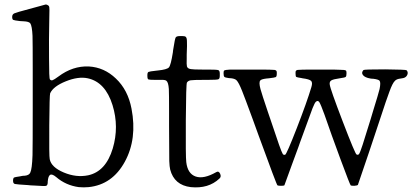

<svg xmlns="http://www.w3.org/2000/svg" viewBox="-20 -806 1808 839"><path d="M367.2 11.7Q470.7 1 525.4 -99.1Q580.1 -199.2 554.7 -331.1Q539.1 -413.1 486.3 -462.9Q435.5 -511.7 368.2 -515.6Q297.9 -518.6 235.4 -471.7Q216.8 -458 210 -455.6Q203.1 -453.1 198.2 -459Q194.3 -462.9 194.3 -550.8Q193.4 -634.8 195.3 -717.8Q197.3 -775.4 194.3 -778.3Q193.4 -781.2 187.5 -784.2Q181.6 -787.1 178.7 -786.1Q176.8 -786.1 107.4 -766.6Q51.8 -752 42.5 -747.6Q33.2 -743.2 33.2 -732.4Q33.2 -721.7 37.6 -719.2Q42 -716.8 67.4 -713.9Q73.2 -712.9 84 -712.9Q106.4 -711.9 112.3 -704.1Q120.1 -692.4 122.1 -649.4Q123 -618.2 123 -502Q123 -447.3 123 -414.1Q123 -384.8 123 -333Q123 -170.9 122.1 -127.9Q120.1 -67.4 112.3 -51.8Q107.4 -40 87.9 -38.1Q80.1 -38.1 76.2 -37.1Q72.3 -36.1 66.4 -35.2Q44.9 -32.2 41.5 -30.3Q38.1 -28.3 37.1 -20.5Q37.1 -18.6 37.1 -16.6V-15.6Q37.1 -3.9 45.4 -2Q53.7 0 103.5 2.9Q109.4 3.9 112.3 3.9Q120.1 3.9 132.8 4.9Q173.8 7.8 180.7 6.3Q187.5 4.9 188.5 -6.8Q188.5 -9.8 188.5 -11.7Q190.4 -37.1 199.2 -42Q208 -46.9 225.6 -32.2Q267.6 3.9 324.2 11.7Q345.7 13.7 367.2 11.7ZM197.3 -110.4Q194.3 -124 195.3 -257.8Q196.3 -391.6 199.2 -398.4Q212.9 -428.7 267.6 -450.7Q322.3 -472.7 363.3 -463.9Q440.4 -447.3 471.7 -346.7Q501 -252 472.7 -157.2Q442.4 -56.6 365.2 -40Q313.5 -29.3 258.8 -52.2Q204.1 -75.2 197.3 -110.4Z M938.5 -25.4Q948.2 -33.2 941.9 -46.9Q935.5 -60.5 924.8 -53.7Q870.1 -22.5 835 -34.7Q799.8 -46.9 793.9 -97.7Q791 -122.1 792 -280.8Q793 -439.5 796.9 -445.3Q801.8 -453.1 813 -455.1Q824.2 -457 874 -457Q878.9 -457 888.7 -457Q927.7 -457 934.1 -459.5Q940.4 -461.9 940.4 -474.6Q940.4 -477.5 940.4 -479.5Q940.4 -481.4 940.4 -484.4Q940.4 -497.1 934.1 -499.5Q927.7 -502 889.6 -502Q879.9 -502 875 -502Q871.1 -502 863.3 -502Q825.2 -502 814.5 -503.9Q799.8 -505.9 796.9 -515.6Q794.9 -523.4 795.9 -549.8Q795.9 -553.7 795.9 -555.7Q795.9 -559.6 795.9 -567.4Q797.9 -612.3 796.9 -624Q796.9 -640.6 792 -644.5Q789.1 -648.4 777.3 -648.4Q774.4 -648.4 773.4 -648.4Q770.5 -648.4 766.6 -648.4Q751 -648.4 747.6 -642.1Q744.1 -635.7 738.3 -597.7Q737.3 -589.8 736.3 -585.9Q736.3 -583 735.4 -577.1Q726.6 -521.5 718.3 -511.7Q710 -502 669.9 -498Q665 -497.1 662.1 -497.1Q633.8 -494.1 628.9 -491.7Q624 -489.3 624 -477.5V-474.6Q624 -460.9 628.4 -459Q632.8 -457 657.2 -457Q661.1 -457 663.1 -457Q668.9 -457 679.7 -457Q701.2 -458 707 -453.1Q715.8 -446.3 717.8 -417Q718.8 -396.5 718.8 -318.4Q718.8 -282.2 718.8 -259.8Q718.8 -258.8 718.8 -256.8Q719.7 -127 719.7 -102.5Q720.7 -77.1 723.6 -65.4Q741.2 2.9 813.5 11.7Q890.6 19.5 938.5 -25.4Z M1528.3 5.9Q1541 4.9 1543.9 2L1592.8 -141.6Q1608.4 -189.5 1617.2 -214.8Q1625 -237.3 1637.7 -276.4Q1670.9 -377.9 1681.6 -405.3Q1695.3 -443.4 1706.1 -453.1Q1712.9 -460.9 1731.4 -462.9Q1738.3 -463.9 1742.2 -464.8Q1754.9 -467.8 1759.8 -479Q1764.6 -490.2 1756.8 -499Q1753.9 -502 1663.1 -502.9Q1571.3 -502.9 1568.4 -500Q1557.6 -488.3 1566.4 -477.5Q1575.2 -466.8 1598.6 -462.9Q1602.5 -461.9 1610.4 -461.9Q1633.8 -459 1638.7 -453.1Q1644.5 -445.3 1638.7 -417Q1633.8 -396.5 1610.4 -321.3Q1603.5 -297.9 1599.6 -285.2Q1572.3 -196.3 1564.5 -172.9Q1553.7 -139.6 1548.8 -132.8Q1544.9 -127.9 1538.1 -130.9Q1532.2 -132.8 1477.5 -275.4Q1422.9 -418 1420.9 -436.5Q1418.9 -449.2 1427.7 -454.6Q1436.5 -460 1464.8 -463.9Q1486.3 -466.8 1490.2 -469.7Q1494.1 -472.7 1494.1 -484.4Q1494.1 -485.4 1494.1 -488.3Q1494.1 -496.1 1491.2 -498Q1486.3 -501 1466.8 -501Q1452.1 -502 1399.4 -502Q1387.7 -502 1381.8 -502Q1371.1 -502 1351.6 -502Q1291 -502 1280.8 -500.5Q1270.5 -499 1271.5 -488.3Q1271.5 -486.3 1271.5 -483.4Q1271.5 -471.7 1274.9 -469.7Q1278.3 -467.8 1297.9 -464.8Q1299.8 -463.9 1301.8 -463.9Q1332 -460 1339.4 -452.6Q1346.7 -445.3 1340.8 -425.8Q1321.3 -360.4 1276.9 -246.1Q1232.4 -131.8 1226.1 -129.9Q1219.7 -127.9 1215.8 -132.8Q1210.9 -140.6 1199.2 -173.8Q1190.4 -198.2 1161.1 -286.1Q1157.2 -296.9 1150.4 -317.4Q1124 -395.5 1118.2 -417Q1110.4 -446.3 1117.2 -454.1Q1121.1 -460 1144.5 -462.9Q1151.4 -463.9 1155.3 -463.9Q1180.7 -466.8 1185.1 -469.2Q1189.5 -471.7 1189.5 -484.4Q1189.5 -485.4 1189.5 -488.3Q1190.4 -499 1179.7 -500.5Q1168.9 -502 1105.5 -502Q1085.9 -502 1074.2 -502Q1067.4 -502 1055.7 -502Q1001 -502 986.3 -502Q964.8 -501 960 -498Q957 -496.1 957 -488.3Q957 -485.4 957 -484.4Q957 -473.6 960.4 -470.2Q963.9 -466.8 979.5 -464.8Q983.4 -463.9 991.2 -463.9Q1006.8 -461.9 1013.7 -455.1Q1023.4 -445.3 1038.1 -408.2Q1048.8 -381.8 1085 -283.2Q1100.6 -240.2 1109.4 -215.8Q1189.5 3.9 1192.4 3.9Q1195.3 5.9 1208 5.9Q1220.7 5.9 1222.7 3.9Q1223.6 2.9 1256.8 -89.8Q1274.4 -137.7 1284.2 -164.1Q1286.1 -170.9 1291 -183.6Q1336.9 -309.6 1345.7 -333Q1355.5 -357.4 1360.4 -361.3Q1369.1 -369.1 1375.5 -359.4Q1381.8 -349.6 1398.4 -303.7Q1425.8 -223.6 1467.8 -110.4Q1509.8 2.9 1512.7 4.4Q1515.6 5.9 1528.3 5.9Z"/></svg>

Font: Bpmf GenWan Min R
Style: R
Weight: 400
Foundry: But Ko
Version: Version 1.320